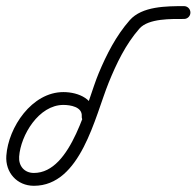

<svg xmlns="http://www.w3.org/2000/svg" viewBox="-27 -582 642 628"><path d="M259.8 -179.4C271.4 -178.6 281.4 -187.3 282.3 -198.9C286.3 -257.3 229.7 -280.8 180.3 -280.8C77.3 -280.8 0.2 -165.7 -6.3 -72.7C-10.1 -18 28.4 25.7 83.9 25.7C237.2 25.7 283.2 -199.8 328.6 -312C354 -374.5 384 -437.1 428.8 -488.2C458.8 -522.5 534.3 -519.8 574.9 -520C586.5 -520 595.9 -529.4 595.8 -541C595.8 -552.6 586.4 -562 574.8 -562C518.4 -561.8 437.8 -562.2 397.2 -515.8C352.6 -465 321.5 -404 295.6 -342C257.3 -250.6 208.3 -16.3 83.9 -16.3C52.7 -16.3 33.5 -39.1 35.6 -69.7C40.6 -140.2 100.1 -238.8 180.3 -238.8C203.1 -238.8 242.5 -232.6 240.4 -201.8C239.5 -190.2 248.3 -180.2 259.8 -179.4Z"/></svg>

Font: FRB American Cursive Guidelines Arrows Medium
Style: Italic
Weight: 500
Italic angle: -25°
Version: Version 2.0;Modular Font Editor K font №1